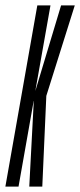

<svg xmlns="http://www.w3.org/2000/svg" viewBox="-56 -695 298 715"><path d="M-36 0H13L70 -322.5L53 0H101.5L116.5 -338L222.5 -675H171.5L75.5 -356L132 -675H83Z"/></svg>

Font: Anybody UltraCondensed Light
Style: Italic
Weight: 300
Width: 1
Italic angle: -10°
Version: Version 1.113;gftools[0.9.25]